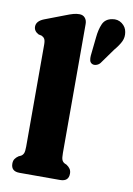

<svg xmlns="http://www.w3.org/2000/svg" viewBox="-85 -808 596 863"><g transform="rotate(10 212.5 -377.0)"><path d="M242.5 -710.5V-121.5Q242.5 -99 246.2 -90.2Q250 -81.5 258 -77L268 -72.5Q278.5 -65.5 284.2 -57Q290 -48.5 290 -35.5Q290 0 251 0H66Q27 0 27 -35.5Q27 -48.5 32.8 -57Q38.5 -65.5 49 -72.5L59 -77Q67 -81.5 71 -90.2Q75 -99 75 -121.5V-586Q75 -605.5 70.2 -613Q65.5 -620.5 56.5 -624.5L42.5 -627.5Q20.5 -639 20.5 -659.5Q20.5 -685 55 -698.5L144 -732.5Q166.5 -741.5 180.2 -745.2Q194 -749 207.5 -749Q224 -749 233.2 -738.2Q242.5 -727.5 242.5 -710.5ZM299 -659.5Q302.5 -696 313.8 -721.5Q325 -747 356 -752.5Q381.5 -757.5 401 -743Q420.5 -728.5 424 -705.5Q428 -683 419 -663.5Q410 -644 388.5 -618.5L339 -549.5Q332 -541 321.5 -537.8Q311 -534.5 302.5 -538.5Q293.5 -543 291.2 -553Q289 -563 290 -574.5Z"/></g></svg>

Font: Fraunces 72pt S100
Style: Bold
Weight: 700
Version: Version 1.000; ttfautohint (v1.8.3)